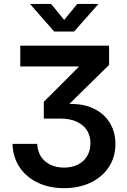

<svg xmlns="http://www.w3.org/2000/svg" viewBox="-20 -766 660 995"><path d="M312.5 209Q232.9 209 173.1 179.4Q113.3 149.9 79.8 97.9Q46.4 45.9 44.9 -20.5H172.9Q174.3 17.1 192.1 44.9Q210 72.8 241 87.6Q272 102.5 312 102.5Q352.5 102.5 383.3 87.2Q414.1 71.8 431.4 43.2Q448.7 14.6 448.7 -24.4Q448.7 -61.5 430.9 -90.1Q413.1 -118.7 378.2 -135Q343.3 -151.4 292.5 -151.4H207V-238.3L387.2 -418.5V-421.4H85V-529.3H545.4V-429.7L309.6 -198.2V-225.1Q395.5 -233.4 455.3 -208Q515.1 -182.6 546.6 -133.3Q578.1 -84 578.1 -20Q578.1 47.9 544.2 99.4Q510.3 150.9 450.7 179.9Q391.1 209 312.5 209ZM245.1 -745.6 312.5 -662.6 380.4 -745.6H488.8V-743.7L363.8 -602.5H260.7L137.2 -743.7V-745.6Z"/></svg>

Font: Inter 24pt SemiBold
Style: Regular
Weight: 600
Designer: Rasmus Andersson
Foundry: rsms
Version: Version 4.001;git-66647c0bb